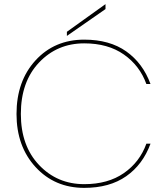

<svg xmlns="http://www.w3.org/2000/svg" viewBox="-20 -903 809 930"><path d="M60 -351Q60 -510 152 -610.5Q244 -711 388 -711Q511 -711 591.5 -654Q672 -597 709 -496H689Q657 -585 580 -639Q503 -693 388 -693Q257 -693 169 -600Q81 -507 81 -351Q81 -197 169 -104Q257 -11 388 -11Q503 -11 580 -64.5Q657 -118 689 -207H709Q672 -106 591.5 -49.5Q511 7 388 7Q245 7 152.5 -93.5Q60 -194 60 -351ZM304 -749 491 -883V-859L304 -729Z"/></svg>

Font: Poppins Thin
Style: Regular
Weight: 250
Designer: Ninad Kale (Devanagari), Jonny Pinhorn (Latin)
Foundry: Indian Type Foundry
Version: Version 3.200;PS 1.000;hotconv 16.6.54;makeotf.lib2.5.65590